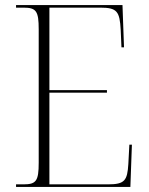

<svg xmlns="http://www.w3.org/2000/svg" viewBox="-20 -734 584 754"><path d="M43 0H492L498 -166H488L484 -90C480 -25 470 -10 404 -10H174V-370H400V-380H174V-704H374C440 -704 450 -689 454 -617L457 -548H467L461 -714H43V-704H72C122 -704 132 -691 132 -619V-95C132 -23 122 -10 72 -10H43Z"/></svg>

Font: Noto Serif Display SemiCondensed ExtraLight
Style: Regular
Weight: 200
Width: 4
Designer: Monotype Design Team
Foundry: Monotype Imaging Inc.
Version: Version 2.009